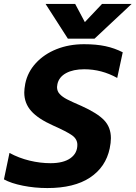

<svg xmlns="http://www.w3.org/2000/svg" viewBox="-32 -938 687 973"><path d="M199 -918H349L398 -826L485 -918H635L447 -742H312ZM-12 -29 16 -163Q64 -137 118 -124Q172 -111 224 -111Q289 -111 324.5 -136Q360 -161 360 -204Q360 -233 333.5 -252Q307 -271 237 -302Q161 -336 126 -375.5Q91 -415 91 -469Q91 -487 96 -514Q108 -573 150 -618.5Q192 -664 255 -689Q318 -714 394 -714Q456 -714 502.5 -704Q549 -694 590 -673L562 -543Q483 -587 395 -587Q339 -587 303 -567.5Q267 -548 259 -512Q257 -502 257 -497Q257 -476 270.5 -461.5Q284 -447 307 -435Q330 -423 381 -401Q461 -365 495.5 -329Q530 -293 530 -238Q530 -215 524 -186Q504 -91 424 -38Q344 15 208 15Q144 15 84 3Q24 -9 -12 -29Z"/></svg>

Font: Prompt SemiBold
Style: Italic
Weight: 600
Italic angle: -12°
Designer: Katatrad Team
Foundry: CadsonDemak
Version: Version 1.001